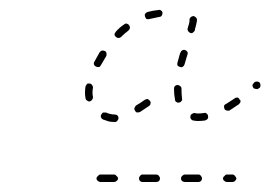

<svg xmlns="http://www.w3.org/2000/svg" viewBox="-20 -528 554 384"><path d="M176 -166Q173 -168 173 -171Q173 -174 176 -176Q178 -179 181 -179H208Q211 -179 213 -176Q216 -174 216 -171Q216 -168 213 -166Q211 -164 208 -164H181Q178 -164 176 -166ZM298 -166Q300 -168 300 -171Q300 -174 298 -176Q296 -179 292 -179H265Q262 -179 260 -176Q258 -174 258 -171Q258 -168 260 -166Q262 -164 265 -164H292Q296 -164 298 -166ZM382 -166Q384 -168 384 -171Q384 -174 382 -176Q380 -179 377 -179H350Q347 -179 344 -176Q342 -174 342 -171Q342 -168 344 -166Q347 -164 350 -164H377Q380 -164 382 -166ZM450 -166Q452 -168 453 -171Q452 -174 450 -176Q448 -179 445 -179H434Q431 -179 429 -176Q426 -174 426 -171Q426 -168 429 -166Q431 -164 434 -164H445Q448 -164 450 -166ZM209 -284H210Q213 -284 215 -287Q217 -289 217 -292Q217 -295 215 -297Q213 -299 209 -299Q205 -299 201 -300Q196 -301 192 -303Q190 -303 189 -303Q187 -303 186 -303Q185 -302 184 -301Q183 -300 182 -298Q181 -296 182 -293Q184 -290 186 -289Q192 -287 198 -285Q204 -284 209 -284ZM390 -287Q393 -288 395 -290Q397 -293 396 -296Q396 -299 393 -301Q391 -303 388 -302Q382 -301 376 -301Q373 -301 369 -302Q366 -302 364 -300Q361 -299 361 -296Q360 -292 362 -290Q364 -287 367 -287Q371 -286 376 -286Q383 -286 390 -287ZM281 -321Q282 -324 280 -326Q278 -329 275 -330Q272 -330 269 -328Q261 -322 252 -317Q250 -315 249 -312Q248 -309 250 -307Q251 -304 254 -303Q257 -303 260 -304Q269 -310 278 -316Q281 -318 281 -321ZM459 -321Q460 -322 461 -324Q461 -325 461 -327Q460 -328 459 -329Q458 -332 455 -333Q451 -333 449 -331Q440 -325 432 -320Q429 -319 428 -316Q428 -313 429 -310Q431 -307 434 -307Q437 -306 439 -307Q448 -313 457 -319Q459 -320 459 -321ZM333 -324Q335 -322 338 -323Q341 -323 343 -326Q345 -328 344 -331Q343 -340 343 -351Q343 -354 340 -356Q338 -358 335 -358Q332 -358 330 -356Q328 -354 328 -351Q328 -339 330 -329Q330 -325 333 -324ZM154 -327Q156 -325 159 -325Q162 -326 164 -328Q166 -331 166 -334Q164 -342 166 -353Q166 -356 164 -358Q162 -361 159 -361Q158 -361 156 -361Q155 -361 154 -360Q153 -359 152 -357Q151 -356 151 -355Q149 -342 151 -332Q151 -329 154 -327ZM501 -357Q501 -361 499 -363Q497 -365 494 -365Q491 -365 488 -363V-362Q485 -360 485 -357Q485 -354 487 -352Q489 -350 493 -350Q496 -349 498 -352H499Q501 -354 501 -357ZM335 -403Q334 -400 335 -397Q337 -395 340 -394Q343 -393 345 -394Q348 -396 349 -399Q350 -402 354 -416L355 -419Q356 -422 355 -424Q353 -427 350 -428Q347 -429 344 -427Q342 -426 341 -423L340 -421Q336 -407 335 -403ZM168 -399Q169 -396 172 -395Q173 -394 175 -394Q176 -394 178 -394Q179 -394 180 -395Q181 -396 182 -398Q187 -406 192 -415Q193 -416 193 -418Q193 -419 193 -421Q193 -422 192 -424Q191 -425 190 -426Q187 -427 184 -427Q181 -426 179 -423Q174 -414 169 -405Q167 -402 168 -399ZM210 -462Q209 -461 209 -459Q209 -458 210 -456Q211 -455 212 -454Q214 -452 217 -452Q220 -452 222 -454Q229 -461 237 -467Q239 -469 240 -472Q240 -475 238 -478Q236 -480 233 -481Q230 -481 228 -479Q219 -473 212 -465Q211 -464 210 -462ZM359 -487Q359 -488 359 -488Q359 -489 359 -489Q359 -490 360 -492Q361 -493 362 -494Q363 -495 364 -495Q366 -496 367 -496Q370 -495 372 -493Q374 -491 374 -488Q374 -486 373 -482Q372 -476 370 -470Q370 -469 370 -468Q369 -465 366 -463Q364 -461 361 -462Q358 -463 356 -466Q355 -468 355 -471Q356 -472 356 -473Q356 -473 356 -473Q356 -474 356 -474Q358 -479 359 -485Q359 -486 359 -487Q359 -487 359 -487ZM270 -500Q269 -498 270 -495Q271 -492 273 -490Q276 -489 279 -490Q289 -492 298 -494Q301 -494 303 -496Q305 -499 305 -502Q305 -505 302 -507Q300 -509 297 -508Q286 -507 275 -504Q272 -503 270 -500Z"/></svg>

Font: FRB American Cursive Dashed Extralight
Style: Italic
Weight: 200
Italic angle: -25°
Version: Version 2.0;Modular Font Editor K font №1